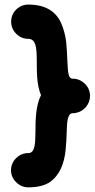

<svg xmlns="http://www.w3.org/2000/svg" viewBox="-20 -783 410 832"><path d="M370.1 -367.2C370.1 -386.7 363.3 -403.8 350.1 -418C336.4 -432.1 319.8 -440.4 300.8 -441.9H298.8H298.3H295.4C285.2 -441.9 278.8 -449.7 276.4 -465.3C271 -496.1 272.5 -547.9 266.6 -602.5C263.2 -629.9 256.3 -655.8 246.1 -680.2C225.1 -729 182.6 -763.2 102.5 -763.2C82.5 -763.2 64.9 -755.9 50.3 -741.7C35.6 -727.1 28.3 -709.5 28.3 -689C28.3 -668.9 35.6 -651.4 50.3 -636.7C64.9 -622.1 82.5 -614.7 102.5 -614.7C167.5 -614.7 117.2 -464.8 157.7 -370.6C109.4 -275.4 160.2 -119.6 102.5 -119.6C82.5 -119.6 64.9 -112.3 50.3 -98.1C35.2 -83.5 27.8 -65.9 27.8 -45.4C27.8 -25.4 35.2 -7.8 50.3 6.8C64.9 21.5 82.5 28.8 102.5 28.8C142.6 28.8 173.8 21 196.3 5.9C240.7 -25.4 258.3 -77.1 264.2 -131.8C266.6 -159.2 268.6 -185.1 269 -209.5C270 -258.3 273.4 -292.5 295.4 -292.5H295.9H297.4H298.3H299.8H301.3C301.8 -293 302.2 -293 302.7 -293H303.7H305.7C306.2 -293.5 306.2 -293.5 306.6 -293.5H308.6L309.1 -293.9C343.8 -300.3 370.1 -331.5 370.1 -367.2Z"/></svg>

Font: Mikhak ExtraBold
Style: Regular
Weight: 800
Designer: Amin Abedi
Version: Version 3.2